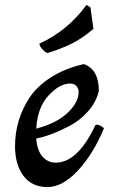

<svg xmlns="http://www.w3.org/2000/svg" viewBox="-20 -737 466 779"><path d="M381 -368Q370 -322 337 -285Q304 -248 262 -226Q185 -186 127 -175Q131 -125 153 -101Q175 -77 206 -77Q294 -77 365 -225Q366 -231 375 -231Q384 -231 402 -217Q359 -113 296.5 -45.5Q234 22 172 22Q110 22 75.5 -23Q41 -68 41 -144Q41 -249 98 -338Q129 -386 185.5 -422.5Q242 -459 320 -477Q381 -456 381 -368ZM264 -398Q222 -398 177 -349.5Q132 -301 127 -215Q210 -237 254.5 -279.5Q299 -322 299 -363Q299 -378 290 -388Q281 -398 264 -398ZM347 -707 359 -620Q316 -583 274 -561.5Q232 -540 173 -522Q165 -523 152.5 -536.5Q140 -550 140 -560Q254 -612 331 -717Z"/></svg>

Font: Julee
Style: Regular
Weight: 400
Version: Version 1.001